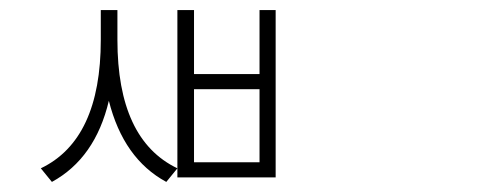

<svg xmlns="http://www.w3.org/2000/svg" viewBox="-20 -757 960 381"><path d="M213 -737V-678Q213 -480 332 -423L310 -396Q225 -442 196 -557Q169 -443 83 -396L61 -423Q180 -480 180 -678V-737ZM495 -435V-580H365V-435ZM495 -737H527V-405H332V-737H365V-610H495Z"/></svg>

Font: Noto Sans Korean Thin
Style: Regular
Weight: 250
Designer: Ryoko NISHIZUKA  (kana & ideographs); Paul D. Hunt (Latin, Greek & Cyrillic); Wenlong ZHANG  (bopomofo); Sandoll Communi
Foundry: Adobe Systems Incorporated
Version: Version 1.0001;PS 1;hotconv 1.0.78;makeotf.lib2.5.61930